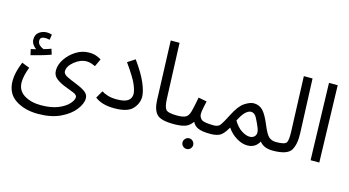

<svg xmlns="http://www.w3.org/2000/svg" viewBox="-97 -1104 3140 1725"><g transform="rotate(15 1473.5 -241.0)"><path d="M30 1Q30 119 115.5 175.5Q201 232 326 232Q448 232 533 191.5Q618 151 662.5 93.5Q707 36 707 -14Q707 -52 670 -76.5Q633 -101 584.5 -119.5Q536 -138 499 -156.5Q462 -175 462 -201Q462 -248 516.5 -292.5Q571 -337 629 -337Q652 -337 673 -330Q694 -323 711 -315L744 -386Q730 -396 700.5 -407.5Q671 -419 629 -419Q566 -419 509.5 -383.5Q453 -348 417.5 -295Q382 -242 382 -188Q382 -141 417.5 -113.5Q453 -86 500 -68.5Q547 -51 582.5 -36.5Q618 -22 618 -1Q618 26 586.5 61.5Q555 97 491.5 123.5Q428 150 331 150Q238 150 175 110.5Q112 71 112 -6Q112 -63 144 -148L72 -176Q30 -73 30 1ZM309 -314 293 -365Q264 -354 226 -343Q207 -348 187.5 -365Q168 -382 168 -408Q168 -444 217 -444Q227 -444 236.5 -442Q246 -440 256 -438L264 -488Q240 -496 217 -496Q177 -496 145.5 -473Q114 -450 114 -405Q114 -380 128 -359Q142 -338 161 -325Q151 -323 140 -320Q129 -317 114 -314L126 -260Q167 -270 219.5 -285Q272 -300 309 -314Z M795 -45Q860 6 975 6Q1099 6 1145.5 -45Q1192 -96 1192 -157Q1192 -205 1160 -282Q1128 -359 1049 -469L980 -424Q1067 -301 1089 -246Q1111 -191 1111 -162Q1111 -122 1080 -99.5Q1049 -77 975 -77Q927 -77 891 -88.5Q855 -100 835 -114Z M1528 5Q1550 5 1564 -8.5Q1578 -22 1578 -38Q1578 -77 1538 -77Q1452 -77 1433 -101.5Q1414 -126 1411 -199L1391 -714H1309L1329 -167Q1332 -77 1369.5 -36Q1407 5 1528 5Z M1921 -38Q1921 -77 1881 -77Q1787 -77 1764 -97Q1741 -117 1741 -147Q1741 -171 1748.5 -206Q1756 -241 1762 -268L1684 -283Q1667 -194 1655.5 -150Q1644 -106 1619 -91.5Q1594 -77 1538 -77L1528 5Q1594 5 1633 -8Q1672 -21 1702 -63Q1716 -29 1754 -12Q1792 5 1871 5Q1893 5 1907 -8.5Q1921 -22 1921 -38ZM1698 191Q1718 191 1732.5 176.5Q1747 162 1747 142Q1747 122 1732.5 107Q1718 92 1698 92Q1677 92 1662.5 107Q1648 122 1648 142Q1648 162 1662.5 176.5Q1677 191 1698 191Z M2449 5Q2471 5 2485 -8.5Q2499 -22 2499 -38Q2499 -77 2459 -77Q2419 -77 2392.5 -99Q2366 -121 2332 -204Q2295 -294 2261 -328Q2227 -362 2177 -362Q2142 -362 2093.5 -330.5Q2045 -299 1997 -204Q1961 -133 1941.5 -105Q1922 -77 1881 -77L1871 5Q1920 5 1954 -11Q1988 -27 2027 -96Q2063 -44 2115 -12.5Q2167 19 2217 19Q2290 19 2326 -46Q2365 5 2449 5ZM2065 -172Q2097 -235 2123 -258Q2149 -281 2171 -282Q2205 -283 2226.5 -242.5Q2248 -202 2266 -157Q2284 -112 2267.5 -87Q2251 -62 2216 -62Q2183 -62 2141 -88.5Q2099 -115 2065 -172Z M2449 5Q2584 5 2618.5 -51.5Q2653 -108 2648 -214L2628 -714H2547L2566 -205Q2569 -129 2556 -103Q2543 -77 2458 -77Z M2801 0 2781 -714H2862L2882 0Z"/></g></svg>

Font: Noto Sans Arabic
Style: Regular
Weight: 400
Designer: Nadine Chahine - Monotype Design Team
Foundry: Monotype Imaging Inc.
Version: Version 1.902